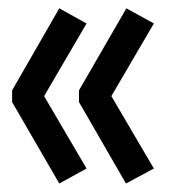

<svg xmlns="http://www.w3.org/2000/svg" viewBox="-20 -490 405 457"><path d="M121.1 -53.2 8.8 -247.1V-274.9L121.1 -470.2L186 -434.1L85 -261.2L186 -88.9ZM279.8 -53.2 168 -247.1V-274.9L280.8 -470.2L346.2 -434.1L245.1 -261.2L346.2 -88.9Z"/></svg>

Font: Margherita Semibold
Style: Regular
Weight: 600
Designer: James Puckett
Foundry: Dunwich Type Founders
Version: Version 1.008;hotconv 1.0.109;makeotfexe 2.5.65596